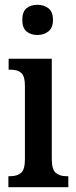

<svg xmlns="http://www.w3.org/2000/svg" viewBox="-20 -781 319 801"><path d="M136 -635Q108 -635 90.5 -650Q73 -665 73 -698Q73 -732 90.5 -746.5Q108 -761 136 -761Q163 -761 182 -746.5Q201 -732 201 -698Q201 -665 182 -650Q163 -635 136 -635ZM15 0V-46H24Q51 -46 67.5 -59.5Q84 -73 84 -117V-421Q84 -463 69 -476.5Q54 -490 28 -490H16V-536H196V-119Q196 -74 212.5 -60Q229 -46 256 -46H265V0Z"/></svg>

Font: Noto Serif Tamil ExtraCondensed SemiBold
Style: Italic
Weight: 600
Width: 2
Italic angle: -12°
Designer: Indian Type Foundry, Tom Grace, and the Monotype Design Team
Foundry: Monotype Imaging Inc.
Version: Version 2.003; ttfautohint (v1.8.4.7-5d5b)